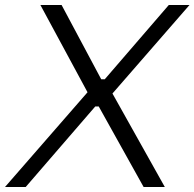

<svg xmlns="http://www.w3.org/2000/svg" viewBox="-59 -750 780 770"><path d="M-39 0 292 -380 103 -730H188L347 -432H361L618 -730H701L392 -375L602 0H517L337 -323H323L44 0Z"/></svg>

Font: Sora Light
Style: Italic
Weight: 300
Designer: Jonathan Barnbrook, Juli√°n Moncada
Version: Version 1.000